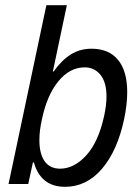

<svg xmlns="http://www.w3.org/2000/svg" viewBox="-20 -710 537 741"><path d="M471 -354Q471 -307 459 -250Q433 -128 373.5 -58.5Q314 11 231 11Q183 11 153 -13.5Q123 -38 111 -83H107L89 0H13L159 -690H238L184 -434H187Q218 -478 253.5 -500Q289 -522 333 -522Q400 -522 435.5 -479Q471 -436 471 -354ZM391 -337Q391 -393 367.5 -421.5Q344 -450 307 -450Q249 -450 205 -396Q161 -342 142 -250Q132 -207 132 -169Q132 -116 152.5 -87.5Q173 -59 212 -59Q266 -59 313 -110.5Q360 -162 382 -263Q391 -305 391 -337Z"/></svg>

Font: Decalotype
Style: Italic
Weight: 400
Italic angle: -12°
Designer: Alfredo Marco Pradil
Foundry: Alfredo Marco Pradil
Version: Version 1.0